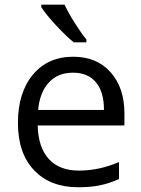

<svg xmlns="http://www.w3.org/2000/svg" viewBox="-20 -786 601 816"><path d="M312 9.8Q193.4 9.8 124.8 -62.5Q56.2 -134.8 56.2 -263.2Q56.2 -392.6 119.9 -468.8Q183.6 -544.9 291 -544.9Q391.6 -544.9 450.2 -478.8Q508.8 -412.6 508.8 -304.2V-252.9H140.1Q142.6 -158.7 187.7 -109.9Q232.9 -61 314.9 -61Q401.4 -61 485.8 -97.2V-24.9Q442.9 -6.3 404.5 1.7Q366.2 9.8 312 9.8ZM290 -477.1Q225.6 -477.1 187.3 -435.1Q148.9 -393.1 142.1 -318.8H421.9Q421.9 -395.5 387.7 -436.3Q353.5 -477.1 290 -477.1ZM347.2 -606H293.5Q261.7 -631.3 218.3 -678.2Q174.8 -725.1 155.3 -755.9V-766.1H254.4Q270 -732.4 297.9 -688.2Q325.7 -644 347.2 -618.2Z"/></svg>

Font: f02265186
Style: Regular
Weight: 400
Foundry: Ascender Corporation
Version: Version 1.10